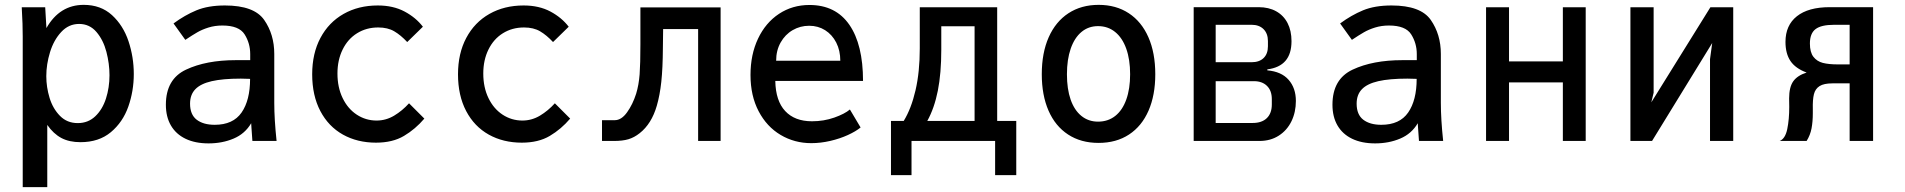

<svg xmlns="http://www.w3.org/2000/svg" viewBox="-20 -580 7840 790"><path d="M70 -538 69.5 -550H166L171 -464.5Q225.5 -560 324.5 -560Q394.5 -560 440.8 -517.8Q487 -475.5 508.8 -410.2Q530.5 -345 530.5 -275.5Q530.5 -205.5 508 -141.5Q485.5 -77.5 436.2 -36.2Q387 5 311 5Q265 5 232.5 -12.2Q200 -29.5 174.5 -66V190H73.5V-429.5Q73.5 -482 70 -538ZM430.5 -270.5Q430.5 -318 417.8 -366.8Q405 -415.5 376.8 -448.5Q348.5 -481.5 305.5 -481.5Q262.5 -481.5 231.8 -448.2Q201 -415 185.8 -365.2Q170.5 -315.5 170.5 -266.5Q170.5 -221.5 184 -177.2Q197.5 -133 226.8 -103.2Q256 -73.5 300 -73.5Q342.5 -73.5 372 -101.5Q401.5 -129.5 416 -174.5Q430.5 -219.5 430.5 -270.5Z M662.5 -149Q662.5 -254.5 745.5 -293.5Q828.5 -332.5 950 -332.5H1009.5V-357.5Q1009.5 -402 986.5 -438.5Q963.5 -475 895 -475Q864.5 -475 838 -466.8Q811.5 -458.5 792 -447.2Q772.5 -436 742.5 -416L694 -483.5Q740 -517.5 788.2 -537.5Q836.5 -557.5 905.5 -557.5Q1025.5 -557.5 1067 -498Q1108.5 -438.5 1108.5 -358V-156.5Q1108.5 -89.5 1118 0H1018.5Q1016.5 -21.5 1014.5 -56.5L1013.5 -73Q988 -29.5 941.2 -9.8Q894.5 10 838 10Q783 10 743.5 -9Q704 -28 683.2 -63.8Q662.5 -99.5 662.5 -149ZM1009 -255.5 971 -256.5Q897 -256.5 851.2 -246Q805.5 -235.5 783.8 -213Q762 -190.5 762 -153.5Q762 -108.5 789.2 -87.5Q816.5 -66.5 863.5 -66.5Q939 -66.5 974 -117Q1009 -167.5 1009 -255.5Z M1264.5 -274.5Q1264.5 -360 1298.5 -424Q1332.5 -488 1393.8 -522.8Q1455 -557.5 1534.5 -557.5Q1598 -557.5 1644.8 -532.5Q1691.5 -507.5 1720 -470L1655.5 -407Q1629 -435.5 1602.2 -451.2Q1575.5 -467 1536 -467Q1487.5 -467 1449.2 -443.2Q1411 -419.5 1389.8 -376.2Q1368.5 -333 1368.5 -277.5Q1368.5 -220.5 1389.8 -176.5Q1411 -132.5 1448 -108.2Q1485 -84 1529.5 -84Q1568 -84 1601.8 -104.2Q1635.5 -124.5 1663 -155L1726 -92Q1689 -48.5 1642.2 -20.8Q1595.5 7 1527 7Q1450.5 7 1391 -26.2Q1331.5 -59.5 1298 -123.2Q1264.5 -187 1264.5 -274.5Z M1864.5 -274.5Q1864.5 -360 1898.5 -424Q1932.5 -488 1993.8 -522.8Q2055 -557.5 2134.5 -557.5Q2198 -557.5 2244.8 -532.5Q2291.5 -507.5 2320 -470L2255.5 -407Q2229 -435.5 2202.2 -451.2Q2175.5 -467 2136 -467Q2087.5 -467 2049.2 -443.2Q2011 -419.5 1989.8 -376.2Q1968.5 -333 1968.5 -277.5Q1968.5 -220.5 1989.8 -176.5Q2011 -132.5 2048 -108.2Q2085 -84 2129.5 -84Q2168 -84 2201.8 -104.2Q2235.5 -124.5 2263 -155L2326 -92Q2289 -48.5 2242.2 -20.8Q2195.5 7 2127 7Q2050.5 7 1991 -26.2Q1931.5 -59.5 1898 -123.2Q1864.5 -187 1864.5 -274.5Z M2457 -85.5H2509.5Q2537 -85.5 2560.2 -118Q2583.5 -150.5 2597.5 -194.5Q2608.5 -231 2611.8 -274.2Q2615 -317.5 2615 -397.5V-549.5H2945V0H2852.5V-460.5H2708.5L2707.5 -383Q2707 -299 2701 -243.5Q2695 -188 2682.5 -145Q2661 -70.5 2612 -32Q2590 -14.5 2566 -7.2Q2542 0 2506 0H2457Z M3068 -271.5Q3068 -355.5 3099 -421Q3130 -486.5 3185.2 -523Q3240.5 -559.5 3310.5 -559.5Q3418.5 -559.5 3474.8 -478Q3531 -396.5 3531 -247H3170Q3171.5 -165 3210.8 -123Q3250 -81 3321 -81Q3369.5 -81 3412.8 -96.2Q3456 -111.5 3477 -129.5L3521 -55.5Q3501.5 -39.5 3468.8 -24.5Q3436 -9.5 3396.2 -0.2Q3356.5 9 3318 9Q3249 9 3192 -24.8Q3135 -58.5 3101.5 -122.2Q3068 -186 3068 -271.5ZM3309.5 -474Q3272.5 -474 3241.5 -456Q3210.5 -438 3192 -405.2Q3173.5 -372.5 3173.5 -330H3437.5Q3437.5 -372 3420.8 -404.8Q3404 -437.5 3375 -455.8Q3346 -474 3309.5 -474Z M3646 -82.5H3698.5Q3729.5 -133 3747 -208.5Q3764.5 -284 3764.5 -380.5V-550H4083V-82.5H4161.5V140.5H4074.5V0H3730.5V140.5H3646ZM3990 -82.5V-472H3853V-375.5Q3853 -278.5 3838.8 -206.8Q3824.5 -135 3795.5 -82.5Z M4266.5 -274.5Q4266.5 -362.5 4295 -426.8Q4323.5 -491 4376.2 -525.5Q4429 -560 4500.5 -560Q4572 -560 4624.5 -525.5Q4677 -491 4705.2 -426.8Q4733.5 -362.5 4733.5 -274.5Q4733.5 -188.5 4705.8 -124.8Q4678 -61 4625.5 -26.5Q4573 8 4500 8Q4427.5 8 4374.8 -26.5Q4322 -61 4294.2 -124.8Q4266.5 -188.5 4266.5 -274.5ZM4630 -274.5Q4630 -335 4614 -379.8Q4598 -424.5 4568.2 -448.5Q4538.5 -472.5 4498 -472.5Q4458.5 -472.5 4429.8 -448.5Q4401 -424.5 4385.5 -379.8Q4370 -335 4370 -274.5Q4370 -214 4385.2 -170.2Q4400.5 -126.5 4429.5 -103Q4458.5 -79.5 4498 -79.5Q4539 -79.5 4568.8 -103Q4598.5 -126.5 4614.2 -170.5Q4630 -214.5 4630 -274.5Z M4891.5 -550.5H5159Q5200.5 -550.5 5231 -533.5Q5261.5 -516.5 5277.8 -485Q5294 -453.5 5294 -410.5Q5294 -358.5 5269.2 -329.8Q5244.5 -301 5194.5 -294.5V-290.5Q5252.5 -285.5 5282.2 -251.5Q5312 -217.5 5312 -164.5Q5312 -118.5 5293.8 -81Q5275.5 -43.5 5241.5 -21.8Q5207.5 0 5162 0H4891.5ZM5213 -150V-172Q5213 -207 5193.2 -226.5Q5173.5 -246 5139.5 -246H4982V-74H5134Q5172 -74 5192.5 -94Q5213 -114 5213 -150ZM5197 -389.5V-411Q5197 -442 5179 -460Q5161 -478 5130 -478H4982V-324H5130Q5161.5 -324 5179.2 -341.2Q5197 -358.5 5197 -389.5Z M5462.5 -149Q5462.5 -254.5 5545.5 -293.5Q5628.5 -332.5 5750 -332.5H5809.5V-357.5Q5809.5 -402 5786.5 -438.5Q5763.5 -475 5695 -475Q5664.5 -475 5638 -466.8Q5611.5 -458.5 5592 -447.2Q5572.5 -436 5542.5 -416L5494 -483.5Q5540 -517.5 5588.2 -537.5Q5636.5 -557.5 5705.5 -557.5Q5825.5 -557.5 5867 -498Q5908.5 -438.5 5908.5 -358V-156.5Q5908.5 -89.5 5918 0H5818.5Q5816.5 -21.5 5814.5 -56.5L5813.5 -73Q5788 -29.5 5741.2 -9.8Q5694.5 10 5638 10Q5583 10 5543.5 -9Q5504 -28 5483.2 -63.8Q5462.5 -99.5 5462.5 -149ZM5809 -255.5 5771 -256.5Q5697 -256.5 5651.2 -246Q5605.5 -235.5 5583.8 -213Q5562 -190.5 5562 -153.5Q5562 -108.5 5589.2 -87.5Q5616.5 -66.5 5663.5 -66.5Q5739 -66.5 5774 -117Q5809 -167.5 5809 -255.5Z M6094.5 -550H6189V-327.5H6410.5V-550H6504.5V0H6410.5V-241H6189V0H6094.5Z M6688.5 -550H6784V-198.5L6774.5 -159L7017.5 -550H7111.5V0H7016V-336.5L7025 -403L6777.5 0H6688.5Z M7342 -140 7341.5 -175Q7341.5 -221.5 7358.5 -245.5Q7375.5 -269.5 7413.5 -281.5Q7367.5 -298.5 7347 -329Q7326.5 -359.5 7326.5 -407.5Q7326.5 -476 7373.5 -513.2Q7420.5 -550.5 7508.5 -550.5H7687V0H7590.5V-237H7519.5Q7484.5 -237 7466.8 -225.8Q7449 -214.5 7443.5 -192.2Q7438 -170 7439 -131V-114.5Q7439 -80 7433.8 -52Q7428.5 -24 7413.5 0H7302.5Q7325.5 -9 7333.8 -48.8Q7342 -88.5 7342 -140ZM7590.5 -315V-478H7527Q7473.5 -478 7450.2 -460.2Q7427 -442.5 7427 -401Q7427 -365 7441.5 -346.2Q7456 -327.5 7480.2 -321.2Q7504.5 -315 7542 -315Z"/></svg>

Font: JuliaMono Medium
Style: Regular
Weight: 500
Monospace: yes
Designer: cormullion
Foundry: corm
Version: Version 0.054; ttfautohint (v1.8.4)